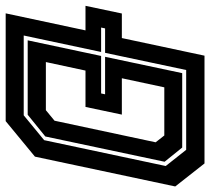

<svg xmlns="http://www.w3.org/2000/svg" viewBox="-72 -688 740 676"><g transform="rotate(90 298.0 -350.0)"><path d="M7 0 67 -281H-19.5L7.5 -409H94L156 -700H535.5L616.5 -597L511.5 -103L386.5 0ZM85 -63.5H366L453.5 -135.5L544.5 -563.5L487.5 -635.5H206.5L146 -350H60L57 -336H143ZM102 -77.5 157 -336H289L292 -350H160L217.5 -621.5H479.5L529.5 -559.5L440.5 -139.5L364 -77.5ZM178.5 -141.5H348L385 -172L461 -528L437 -558.5H267.5L235.5 -409H363.5L336.5 -281H208.5Z"/></g></svg>

Font: Tourney Condensed Regular
Style: Bold Italic
Weight: 700
Width: 3
Italic angle: -12°
Designer: Tyler Finck
Foundry: Etcetera Type Co
Version: Version 1.010; ttfautohint (v1.8.3)